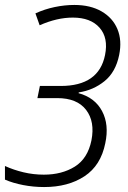

<svg xmlns="http://www.w3.org/2000/svg" viewBox="-31 -745 515 775"><path d="M147 10Q104 10 62.5 2Q21 -6 -11 -20V-75Q24 -59 64 -49.5Q104 -40 146 -40Q219 -40 271 -72.5Q323 -105 338 -178Q353 -254 316.5 -301.5Q280 -349 200 -349H120L130 -398H214Q368 -398 393 -523Q407 -592 371 -633Q335 -674 263 -674Q199 -674 129 -643L112 -691Q149 -708 189.5 -716.5Q230 -725 269 -725Q334 -725 379 -699Q424 -673 443 -627.5Q462 -582 450 -523Q436 -454 391 -417.5Q346 -381 287 -372L286 -369Q352 -351 381 -296.5Q410 -242 394 -167Q376 -77 310 -33.5Q244 10 147 10Z"/></svg>

Font: Noto Sans SemiCondensed Light
Style: Italic
Weight: 300
Width: 4
Italic angle: -12°
Designer: Monotype Design Team
Foundry: Monotype Imaging Inc.
Version: Version 2.013; ttfautohint (v1.8.4.7-5d5b)